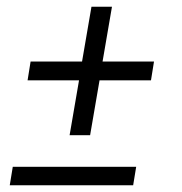

<svg xmlns="http://www.w3.org/2000/svg" viewBox="-20 -551 540 571"><path d="M187 -149 215 -312H62L71 -368H224L252 -531H313L285 -368H438L429 -312H276L248 -149ZM9 0 18 -55H385L376 0Z"/></svg>

Font: iosevka_custom_sans_ss08 Light
Style: Italic
Weight: 300
Italic angle: -10°
Designer: Belleve Invis
Foundry: Belleve Invis
Version: Version 10.3.0; ttfautohint (v1.8.3)